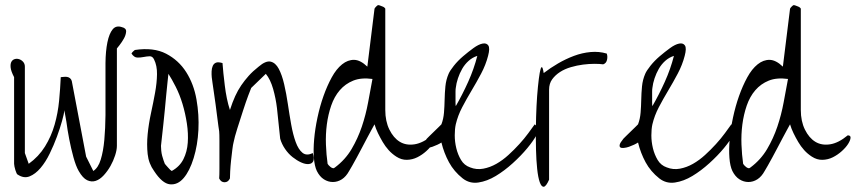

<svg xmlns="http://www.w3.org/2000/svg" viewBox="-20 -643 3338 749"><path d="M239 -168Q233 -199 231 -213Q230 -199 222 -171Q214 -142 202 -109.5Q190 -77 174 -44Q158 -11 138 12.5Q118 36 95.5 45Q73 54 49 38Q47 38 44.5 32.5Q42 27 40 20.5Q38 14 36.5 7Q35 0 35 -4V-342Q23 -365 21.5 -379.5Q20 -394 24.5 -402Q29 -410 37.5 -412.5Q46 -415 55 -412Q64 -409 70.5 -401.5Q77 -394 77 -383V-46L92 -4Q131 -32 155.5 -71.5Q180 -111 193 -156.5Q206 -202 210.5 -249.5Q215 -297 217 -342Q221 -342 228 -343Q235 -344 241.5 -343Q248 -342 253 -338Q258 -334 260 -327L316 -32L344 24Q363 12 373 -20.5Q383 -53 387 -97.5Q391 -142 391.5 -194Q392 -246 391.5 -298Q391 -350 391.5 -397Q392 -444 399 -478Q406 -512 419.5 -528.5Q433 -545 456 -537Q473 -533 472 -519.5Q471 -506 463 -492Q455 -478 446 -466.5Q437 -455 436 -454V-74Q436 -58 429 -36.5Q422 -15 411 4.5Q400 24 385 40.5Q370 57 353.5 62.5Q337 68 320 60Q303 52 287 24Q276 5 266.5 -29.5Q257 -64 250 -100.5Q243 -137 239 -168Z M581 -411Q575 -424 563.5 -423.5Q552 -423 539.5 -420.5Q527 -418 515 -418.5Q503 -419 493 -434Q494 -437 499 -442Q504 -447 506 -448Q579 -459 628 -433.5Q677 -408 706.5 -361.5Q736 -315 746.5 -255Q757 -195 754 -136Q751 -77 735.5 -26.5Q720 24 696.5 51.5Q673 79 643 76Q613 73 581 24Q560 -5 556 -42Q552 -79 556 -119.5Q560 -160 569 -201.5Q578 -243 585 -281.5Q592 -320 592.5 -353.5Q593 -387 581 -411ZM650 24Q681 7 695.5 -22Q710 -51 712.5 -86.5Q715 -122 709 -161.5Q703 -201 692 -237.5Q681 -274 665.5 -304.5Q650 -335 637 -355Q636 -344 633.5 -322.5Q631 -301 628.5 -273Q626 -245 623 -214.5Q620 -184 617 -156Q614 -128 611.5 -106Q609 -84 608 -74Q608 -66 609 -55.5Q610 -45 612.5 -35.5Q615 -26 618 -17.5Q621 -9 623 -4Q624 -2 628 2Q632 6 636 11Q640 16 644 19.5Q648 23 650 24Z M836 16V-94Q836 -120 835 -131Q834 -135 832 -151Q830 -167 827 -189.5Q824 -212 821 -236Q818 -260 814.5 -281.5Q811 -303 809 -319.5Q807 -336 806 -342Q805 -353 805.5 -365Q806 -377 810 -386Q814 -395 822.5 -398.5Q831 -402 848 -397Q849 -380 851.5 -357Q854 -334 857 -309Q860 -284 865 -259.5Q870 -235 877 -214Q887 -245 897.5 -268Q908 -291 921 -310Q934 -329 950 -347Q966 -365 989 -383Q1017 -407 1036 -402.5Q1055 -398 1067.5 -374.5Q1080 -351 1088.5 -314.5Q1097 -278 1103 -237Q1109 -196 1116 -157Q1123 -118 1133.5 -89Q1144 -60 1160 -47Q1176 -34 1200 -46Q1207 -24 1202 -14Q1197 -4 1184 -3Q1171 -2 1154.5 -9.5Q1138 -17 1121.5 -30Q1105 -43 1092 -62Q1079 -81 1073 -102Q1071 -116 1068 -149.5Q1065 -183 1060.5 -221Q1056 -259 1045.5 -296Q1035 -333 1017 -355L960 -300Q958 -296 948.5 -270.5Q939 -245 928 -211Q917 -177 906 -142.5Q895 -108 891 -87Q889 -80 886.5 -60.5Q884 -41 881.5 -18Q879 5 878 25Q877 45 877 53Q870 68 856 68Q842 68 835 53Q836 42 836 16Z M1413 -383 1441 -609Q1442 -612 1447.5 -617.5Q1453 -623 1455 -623Q1459 -623 1463.5 -621Q1468 -619 1472.5 -617.5Q1477 -616 1480 -613Q1483 -610 1483 -609V-214Q1483 -170 1499 -137.5Q1515 -105 1539.5 -90Q1564 -75 1597 -80Q1630 -85 1666 -115Q1678 -115 1677 -105Q1676 -95 1667.5 -81.5Q1659 -68 1643 -53.5Q1627 -39 1608 -29.5Q1589 -20 1567.5 -19.5Q1546 -19 1526 -32Q1509 -43 1496 -57.5Q1483 -72 1473 -89Q1463 -106 1454.5 -123.5Q1446 -141 1441 -158Q1437 -151 1429.5 -137Q1422 -123 1412 -104.5Q1402 -86 1392 -66.5Q1382 -47 1372 -29Q1362 -11 1354 3.5Q1346 18 1342 24Q1330 46 1313.5 56.5Q1297 67 1278.5 67Q1260 67 1243.5 56.5Q1227 46 1216 24Q1207 5 1204.5 -27Q1202 -59 1205.5 -99.5Q1209 -140 1218.5 -184.5Q1228 -229 1242 -268.5Q1256 -308 1274 -341Q1292 -374 1314.5 -392Q1337 -410 1361.5 -409.5Q1386 -409 1413 -383ZM1287 10Q1327 -20 1351.5 -61.5Q1376 -103 1391.5 -149Q1407 -195 1416 -243.5Q1425 -292 1433 -335Q1389 -341 1358 -328.5Q1327 -316 1305.5 -291Q1284 -266 1272 -231Q1260 -196 1255 -157.5Q1250 -119 1251.5 -79Q1253 -39 1258 -4Q1259 -2 1262 1.5Q1265 5 1269.5 8.5Q1274 12 1278.5 13Q1283 14 1287 10Z M1702 -87Q1696 -83 1686.5 -78.5Q1677 -74 1667 -70.5Q1657 -67 1647 -66Q1637 -65 1633 -68Q1629 -71 1630.5 -78.5Q1632 -86 1645 -102Q1647 -104 1655.5 -112.5Q1664 -121 1674 -130.5Q1684 -140 1692 -148Q1700 -156 1702 -158Q1710 -179 1712 -203.5Q1714 -228 1714.5 -254Q1715 -280 1717.5 -306Q1720 -332 1730 -355Q1735 -367 1750.5 -386.5Q1766 -406 1786.5 -423.5Q1807 -441 1827 -455.5Q1847 -470 1862.5 -473Q1878 -476 1885 -465.5Q1892 -455 1884 -425Q1875 -390 1857 -356Q1839 -322 1819.5 -289.5Q1800 -257 1783 -224.5Q1766 -192 1758 -158Q1754 -140 1754 -115Q1754 -90 1760 -65Q1766 -40 1778.5 -19Q1791 2 1814 10Q1839 20 1865.5 15Q1892 10 1916.5 -4Q1941 -18 1963.5 -38.5Q1986 -59 2006 -81Q2026 -103 2041 -123.5Q2056 -144 2066 -158L2081 -144Q2086 -140 2073.5 -117Q2061 -94 2037 -65Q2013 -36 1980.5 -6.5Q1948 23 1914 43.5Q1880 64 1846 69Q1812 74 1785 53Q1751 26 1731.5 -10Q1712 -46 1702 -87ZM1758 -229Q1784 -274 1806.5 -324Q1829 -374 1842 -425Q1823 -419 1808 -405.5Q1793 -392 1783 -374.5Q1773 -357 1766.5 -337.5Q1760 -318 1758 -300Q1757 -295 1757 -285Q1757 -275 1757 -264Q1757 -253 1757 -243Q1757 -233 1758 -229Z M2101 -358Q2127 -378 2157 -395.5Q2187 -413 2219 -425Q2251 -437 2284 -440Q2317 -443 2347 -434Q2351 -423 2348 -409.5Q2345 -396 2333 -392Q2320 -394 2299 -394Q2278 -394 2254.5 -391Q2231 -388 2207 -381Q2183 -374 2164.5 -362Q2146 -350 2134 -333.5Q2122 -317 2122 -293V58Q2110 85 2101 85.5Q2092 86 2085.5 67.5Q2079 49 2075.5 15.5Q2072 -18 2071 -58.5Q2070 -99 2070.5 -143.5Q2071 -188 2073 -229Q2075 -270 2078.5 -304.5Q2082 -339 2085.5 -359Q2089 -379 2093 -381Q2097 -383 2101 -358Z M2469 -87Q2463 -83 2453.5 -78.5Q2444 -74 2434 -70.5Q2424 -67 2414 -66Q2404 -65 2400 -68Q2396 -71 2397.5 -78.5Q2399 -86 2412 -102Q2414 -104 2422.5 -112.5Q2431 -121 2441 -130.5Q2451 -140 2459 -148Q2467 -156 2469 -158Q2477 -179 2479 -203.5Q2481 -228 2481.5 -254Q2482 -280 2484.5 -306Q2487 -332 2497 -355Q2502 -367 2517.5 -386.5Q2533 -406 2553.5 -423.5Q2574 -441 2594 -455.5Q2614 -470 2629.5 -473Q2645 -476 2652 -465.5Q2659 -455 2651 -425Q2642 -390 2624 -356Q2606 -322 2586.5 -289.5Q2567 -257 2550 -224.5Q2533 -192 2525 -158Q2521 -140 2521 -115Q2521 -90 2527 -65Q2533 -40 2545.5 -19Q2558 2 2581 10Q2606 20 2632.5 15Q2659 10 2683.5 -4Q2708 -18 2730.5 -38.5Q2753 -59 2773 -81Q2793 -103 2808 -123.5Q2823 -144 2833 -158L2848 -144Q2853 -140 2840.5 -117Q2828 -94 2804 -65Q2780 -36 2747.5 -6.5Q2715 23 2681 43.5Q2647 64 2613 69Q2579 74 2552 53Q2518 26 2498.5 -10Q2479 -46 2469 -87ZM2525 -229Q2551 -274 2573.5 -324Q2596 -374 2609 -425Q2590 -419 2575 -405.5Q2560 -392 2550 -374.5Q2540 -357 2533.5 -337.5Q2527 -318 2525 -300Q2524 -295 2524 -285Q2524 -275 2524 -264Q2524 -253 2524 -243Q2524 -233 2525 -229Z M3034 -383 3062 -609Q3063 -612 3068.5 -617.5Q3074 -623 3076 -623Q3080 -623 3084.5 -621Q3089 -619 3093.5 -617.5Q3098 -616 3101 -613Q3104 -610 3104 -609V-214Q3104 -170 3120 -137.5Q3136 -105 3160.5 -90Q3185 -75 3218 -80Q3251 -85 3287 -115Q3299 -115 3298 -105Q3297 -95 3288.5 -81.5Q3280 -68 3264 -53.5Q3248 -39 3229 -29.5Q3210 -20 3188.5 -19.5Q3167 -19 3147 -32Q3130 -43 3117 -57.5Q3104 -72 3094 -89Q3084 -106 3075.5 -123.5Q3067 -141 3062 -158Q3058 -151 3050.5 -137Q3043 -123 3033 -104.5Q3023 -86 3013 -66.5Q3003 -47 2993 -29Q2983 -11 2975 3.5Q2967 18 2963 24Q2951 46 2934.5 56.5Q2918 67 2899.5 67Q2881 67 2864.5 56.5Q2848 46 2837 24Q2828 5 2825.5 -27Q2823 -59 2826.5 -99.5Q2830 -140 2839.5 -184.5Q2849 -229 2863 -268.5Q2877 -308 2895 -341Q2913 -374 2935.5 -392Q2958 -410 2982.5 -409.5Q3007 -409 3034 -383ZM2908 10Q2948 -20 2972.5 -61.5Q2997 -103 3012.5 -149Q3028 -195 3037 -243.5Q3046 -292 3054 -335Q3010 -341 2979 -328.5Q2948 -316 2926.5 -291Q2905 -266 2893 -231Q2881 -196 2876 -157.5Q2871 -119 2872.5 -79Q2874 -39 2879 -4Q2880 -2 2883 1.5Q2886 5 2890.5 8.5Q2895 12 2899.5 13Q2904 14 2908 10Z"/></svg>

Font: Liu Jian Mao Cao
Style: Regular
Weight: 400
Designer: ZhongQi
Foundry: ZhongQi
Version: Version 1.001